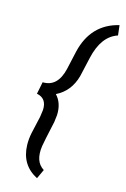

<svg xmlns="http://www.w3.org/2000/svg" viewBox="-179 -837 703 1070"><g transform="rotate(20 172.5 -301.5)"><path d="M192.4 178.2Q90.8 136.7 77.6 22.9Q73.7 -13.7 78.1 -48.3L91.8 -149.4L93.8 -189.5Q91.8 -257.8 31.2 -264.2L39.1 -335Q125.5 -339.8 141.6 -451.2L156.2 -560.1Q181.2 -730 333 -780.8L344.7 -723.6Q257.8 -686.5 239.7 -552.7L224.1 -439Q207 -344.2 130.9 -298.3Q174.3 -259.8 177.2 -189.9L175.8 -148.9Q159.7 -25.9 158.2 0Q152.8 92.8 212.4 122.6Z"/></g></svg>

Font: TypoPRO Roboto
Style: Italic
Weight: 400
Italic angle: -12°
Designer: Google
Version: Version 2.136; 2016